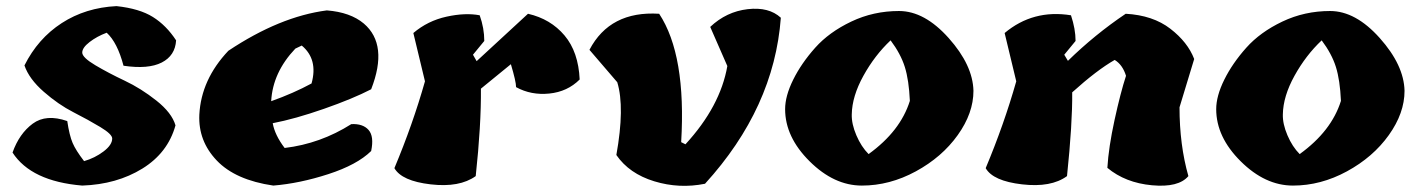

<svg xmlns="http://www.w3.org/2000/svg" viewBox="-20 -607 4627 628"><path d="M347 -154Q347 -168 308 -191.5Q269 -215 220 -240Q171 -265 123 -307Q75 -349 60 -393Q104 -481 182 -531.5Q260 -582 361 -587Q436 -579 480 -551.5Q524 -524 556 -475Q553 -425 509 -402.5Q465 -380 384 -392Q364 -468 329 -500Q297 -488 273 -469.5Q249 -451 249 -435Q249 -419 292 -393.5Q335 -368 388 -343Q441 -318 491.5 -278Q542 -238 554 -197Q529 -107 445.5 -55.5Q362 -4 249 0Q82 -14 21 -108Q43 -170 87 -202.5Q131 -235 200 -211Q207 -164 217.5 -139.5Q228 -115 255 -80Q290 -90 318.5 -111.5Q347 -133 347 -154Z M1129 -201Q1167 -203 1185.5 -182Q1204 -161 1194 -113Q1148 -68 1054 -37.5Q960 -7 874 0Q750 -18 689 -82Q628 -146 632 -232Q638 -347 727 -441Q895 -553 1049 -573Q1126 -567 1170 -530Q1251 -461 1194 -315Q1134 -284 1039.5 -251Q945 -218 872 -204Q879 -165 911 -123Q1028 -137 1129 -201ZM967 -458 946 -448Q872 -370 867 -276Q940 -302 999 -334Q1021 -413 967 -458Z M1539 -407 1707 -562Q1781 -545 1826.5 -491Q1872 -437 1876 -347Q1836 -307 1776.5 -301Q1717 -295 1668 -322Q1668 -340 1651 -397Q1637 -386 1553 -317Q1554 -198 1536 -31Q1483 7 1388.5 -4Q1294 -15 1270 -57Q1330 -200 1370 -341L1332 -499Q1379 -539 1440.5 -552.5Q1502 -566 1549 -557Q1564 -515 1564 -473L1527 -428Z M2303 -519Q2356 -569 2425.5 -577Q2495 -585 2534 -549Q2512 -254 2286 -6Q2202 11 2120 -14Q2038 -39 1996 -100Q2024 -256 1999 -338L1908 -444Q1975 -572 2136 -562Q2225 -427 2208 -142L2222 -135Q2336 -259 2359 -391Z M2548 -250Q2548 -293 2574.5 -346.5Q2601 -400 2646.5 -451Q2692 -502 2764.5 -536.5Q2837 -571 2920.5 -571Q3004 -571 3083 -482.5Q3162 -394 3164 -310Q3164 -237 3112.5 -165Q3061 -93 2975.5 -46.5Q2890 0 2799 0Q2708 0 2628 -79.5Q2548 -159 2548 -250ZM2893 -475Q2841 -426 2804 -359Q2767 -292 2766 -233Q2765 -202 2781 -164.5Q2797 -127 2821 -103Q2925 -178 2956 -277Q2953 -345 2939.5 -388Q2926 -431 2893 -475Z M3886 -414 3838 -256Q3838 -133 3867 -31Q3835 7 3748 -1Q3661 -9 3602 -58Q3606 -125 3625.5 -214.5Q3645 -304 3663 -359Q3652 -395 3626 -411Q3568 -378 3487 -305Q3488 -203 3470 -31Q3418 7 3323 -4Q3228 -15 3204 -57Q3264 -200 3304 -341L3266 -499Q3359 -577 3483 -557Q3498 -512 3498 -473L3461 -428L3473 -408Q3561 -494 3662 -562Q3751 -557 3808 -513Q3865 -469 3886 -414Z M3958 -250Q3958 -293 3984.5 -346.5Q4011 -400 4056.5 -451Q4102 -502 4174.5 -536.5Q4247 -571 4330.5 -571Q4414 -571 4493 -482.5Q4572 -394 4574 -310Q4574 -237 4522.5 -165Q4471 -93 4385.5 -46.5Q4300 0 4209 0Q4118 0 4038 -79.5Q3958 -159 3958 -250ZM4303 -475Q4251 -426 4214 -359Q4177 -292 4176 -233Q4175 -202 4191 -164.5Q4207 -127 4231 -103Q4335 -178 4366 -277Q4363 -345 4349.5 -388Q4336 -431 4303 -475Z"/></svg>

Font: Tillana ExtraBold
Style: Regular
Weight: 800
Designer: Lipi Raval (Devanagari, Latin), Jonny Pinhorn (Latin)
Foundry: Indian Type Foundry
Version: Version 2.003;PS 1.0;hotconv 1.0.79;makeotf.lib2.5.61930; tt